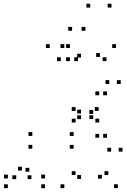

<svg xmlns="http://www.w3.org/2000/svg" viewBox="-20 -970 660 1000"><path d="M593.8 9.8V-10.2H573.8V9.8ZM618.2 -180.3V-200.3H598.2V-180.3ZM558.8 -180.3V-200.3H538.8V-180.3ZM510.5 -39.5V-59.5H490.5V-39.5ZM544.2 -58.5V-78.5H524.2V-58.5ZM373.7 -58.5V-78.5H353.7V-58.5ZM402 -38.3V-58.3H382V-38.3ZM402 -349.5V-369.5H382V-349.5ZM373.7 -332V-352H353.7V-332ZM496.7 -332V-352H476.7V-332ZM465.5 -349.8V-369.8H445.5V-349.8ZM496.7 -252.7V-272.7H476.7V-252.7ZM537.3 -252.7V-272.7H517.3V-252.7ZM537.3 -473.8V-493.8H517.3V-473.8ZM496.7 -473.8V-493.8H476.7V-473.8ZM465.5 -376.7V-396.7H445.5V-376.7ZM493.8 -392.3V-412.3H473.8V-392.3ZM373.7 -392.3V-412.3H353.7V-392.3ZM402 -378.8V-398.8H382V-378.8ZM402 -670.2V-690.2H382V-670.2ZM386.3 -651.7V-671.7H366.3V-651.7ZM534.7 -651.7V-671.7H514.7V-651.7ZM500.8 -673.5V-693.5H480.8V-673.5ZM549.3 -532.7V-552.7H529.3V-532.7ZM608.7 -532.7V-552.7H588.7V-532.7ZM584.3 -720V-740H564.3V-720ZM315 -720V-740H295V-720ZM315 9.8V-10.2H295V9.8ZM363.5 -195.5V-215.5H343.5V-195.5ZM363.5 -262V-282H343.5V-262ZM148.3 -262V-282H128.3V-262ZM148.3 -195.5V-215.5H128.3V-195.5ZM214.5 10V-10H194.5V10ZM214.5 -40.5V-60.5H194.5V-40.5ZM132.7 -75.8V-95.8H112.7V-75.8ZM143.7 -37V-57H123.7V-37ZM296.8 -651.7V-671.7H276.8V-651.7ZM344.2 -651.7V-671.7H324.2V-651.7ZM344.2 -720V-740H324.2V-720ZM239.2 -720V-740H219.2V-720ZM64.5 -37V-57H44.5V-37ZM94 -81.7V-101.7H74V-81.7ZM21 -40.5V-60.5H1V-40.5ZM21 10V-10H1V10ZM355.5 -809.8V-829.8H335.5V-809.8ZM450 -930.5V-950.5H430V-930.5ZM560.8 -930.5V-950.5H540.8V-930.5ZM425 -809.8V-829.8H405V-809.8Z"/></svg>

Font: Monaspace Xenon Dots Var
Style: Regular
Weight: 400
Designer: Riley Cran and the Lettermatic Team
Version: Version 1.100 (Monaspace Xenon Dots)